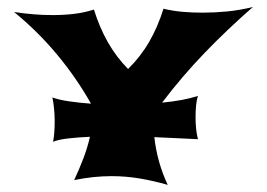

<svg xmlns="http://www.w3.org/2000/svg" viewBox="-20 -620 758 546"><path d="M543 -224.1Q525.9 -224.6 492.7 -226.6Q459.5 -228.5 418.9 -230Q422.9 -193.8 432.4 -160.2Q441.9 -126.5 457 -94.2Q416 -106 377 -112.5Q337.9 -119.1 296.9 -119.1Q246.1 -119.1 190.9 -107.9Q205.1 -138.2 216.8 -168.7Q228.5 -199.2 235.8 -231Q201.2 -229.5 173.6 -226.3Q146 -223.1 130.9 -216.8Q133.3 -228.5 134.5 -244.9Q135.7 -261.2 135.5 -278.8Q135.3 -296.4 133.5 -313.2Q131.8 -330.1 128.9 -342.8Q148.4 -335.9 176.8 -331.8Q205.1 -327.6 238.8 -325.2Q196.8 -399.4 142.3 -464.8Q87.9 -530.3 20 -585.9Q77.1 -577.1 129.9 -577.1Q161.6 -577.1 190.7 -580.6Q219.7 -584 247.1 -592.8Q262.7 -542.5 286.6 -500.2Q310.5 -458 344.2 -423.8Q380.4 -459.5 404.8 -502Q429.2 -544.4 444.8 -595.2Q471.2 -588.9 499 -586.4Q526.9 -584 556.2 -584Q589.8 -584 625.5 -587.4Q661.1 -590.8 699.2 -600.1Q626.5 -536.6 561.8 -469.5Q497.1 -402.3 440.9 -328.1Q471.7 -331.1 497.6 -335.9Q523.4 -340.8 543 -347.2Q539.1 -335.9 537.6 -319.8Q536.1 -303.7 536.1 -286.6Q536.1 -269.5 537.8 -252.9Q539.6 -236.3 543 -224.1Z"/></svg>

Font: Shojumaru
Style: Regular
Weight: 400
Version: Version 1.001